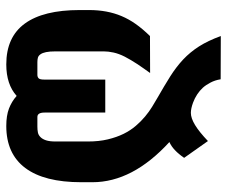

<svg xmlns="http://www.w3.org/2000/svg" viewBox="-78 -484 757 642"><g transform="rotate(-90 301.0 -162.5)"><path d="M357.4 196.3Q354.5 177.7 346.4 162.4Q338.4 147 329.1 136.7Q319.3 126 306.6 117.7Q293.9 109.4 279.3 104Q259.3 96.7 245.1 96.7Q227.5 96.7 204.6 110.6Q181.6 124.5 150.9 153.8L94.7 74.2Q107.4 55.7 120.4 43.5Q133.3 31.2 147.5 24.9Q13.2 -98.1 13.2 -232.4V-269.5Q13.2 -393.6 60.8 -457Q108.4 -520.5 201.2 -520.5Q235.8 -520.5 259.5 -511.5Q283.2 -502.4 301.8 -485.8Q340.3 -520.5 407.2 -520.5Q498.5 -520.5 543.7 -458.5Q588.9 -396.5 588.9 -275.4V-243.2Q588.9 -183.1 568.8 -135.3Q558.6 -110.8 542.2 -87.6Q525.9 -64.5 502 -40L378.4 -39.6Q384.8 -48.8 392.6 -59.6Q400.4 -70.3 407.7 -81.5Q415 -92.8 421.6 -103.8Q428.2 -114.7 433.1 -124.5Q442.9 -144 446.8 -161.6Q450.7 -179.2 450.7 -194.8V-356Q450.7 -375.5 448.2 -387.5Q445.8 -399.4 440.9 -406.2Q436 -413.1 429.4 -414.8Q422.9 -416.5 414.6 -416.5H372.1Q365.2 -416.5 360.8 -412.4Q356.4 -408.2 356.4 -393.6V-189.5H246.1V-392.6Q246.1 -416.5 231.4 -416.5H199.2Q188.5 -416.5 179.7 -414.8Q170.9 -413.1 164.1 -406.2Q157.2 -399.4 153.3 -387.5Q149.4 -375.5 149.4 -356V-247.1Q149.4 -210.4 156.5 -180.9Q163.6 -151.4 175 -128.2Q186.5 -105 201.7 -87.4Q216.8 -69.8 232.9 -56.4Q249 -43 264.9 -33.2Q280.8 -23.4 294.4 -15.6Q335.4 7.8 367.2 27.8Q398.9 47.9 423.6 71Q448.2 94.2 467.3 124Q486.3 153.8 502 196.8Z"/></g></svg>

Font: Hack
Style: Bold
Weight: 700
Monospace: yes
Designer: Christopher Simpkins
Foundry: Christopher Simpkins
Version: Version 2.017